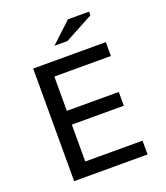

<svg xmlns="http://www.w3.org/2000/svg" viewBox="-153 -956 917 1061"><g transform="rotate(-20 305.5 -426.0)"><path d="M98.6 0ZM98.6 -662.1H525.9V-580.6H193.4V-378.9H499V-297.9H193.4V-81.1H530.3V0H98.6ZM372.1 -852.1H496.6V-830.6L328.6 -740.2H252Z"/></g></svg>

Font: PT Astra Sans
Style: Regular
Weight: 400
Designer: A.Korolkova, I. Chaeva
Foundry: ParaType Ltd
Version: Version 1.001; ttfautohint (v1.6)